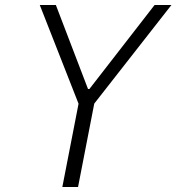

<svg xmlns="http://www.w3.org/2000/svg" viewBox="-20 -750 708 770"><path d="M293 0 358 -334.5 667.5 -730H600L338.5 -393H333L204 -730H139.5L295 -334L230 0Z"/></svg>

Font: Monaspace Neon ExtraLight
Style: Italic
Weight: 200
Italic angle: -11°
Designer: Riley Cran & the Lettermatic Team
Foundry: Lettermatic
Version: Version 1.200 (Monaspace Neon)